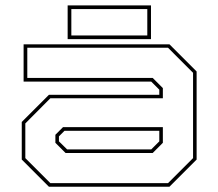

<svg xmlns="http://www.w3.org/2000/svg" viewBox="-20 -708 828 728"><path d="M165.5 0 62.5 -103V-245.5L165.5 -348.5H584V-368L553.5 -398.5H69.5V-540H622.5L725.5 -437V-103L622.5 0ZM171 -13.5H617L712 -108.5V-432L617 -527H83.5V-412.5H559L597.5 -374V-335.5H171L76 -240V-108.5ZM228.5 -128 190 -166.5V-197L219 -226H597.5V-166.5L559 -128ZM234.5 -141.5H553.5L584 -172V-212H224.5L203.5 -191V-172ZM236.5 -559.5V-687.5H552.5V-559.5ZM250.5 -573.5H538.5V-673.5H250.5Z"/></svg>

Font: Tourney Expanded Thin
Style: Regular
Weight: 100
Width: 7
Designer: Tyler Finck
Foundry: Etcetera Type Co
Version: Version 1.010; ttfautohint (v1.8.3)